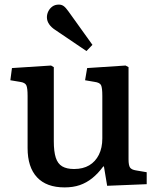

<svg xmlns="http://www.w3.org/2000/svg" viewBox="-20 -801 686 835"><path d="M261 14Q182 14 141 -30Q100 -74 100 -157V-384Q100 -418 94.5 -430Q89 -442 67 -445L25 -452L32 -505L202 -516L214 -509V-187Q214 -142 222.5 -115.5Q231 -89 250.5 -77.5Q270 -66 302 -66Q341 -66 368 -82Q395 -98 410 -128Q425 -158 425 -199V-384Q425 -419 419.5 -430.5Q414 -442 391 -445L350 -452L359 -505L526 -516L539 -509V-108Q539 -82 545.5 -72.5Q552 -63 571 -60L618 -52V0L446 7L432 -77H429Q406 -46 381 -26Q356 -6 327 4Q298 14 261 14ZM356 -579 220 -671Q203 -682 193.5 -696Q184 -710 184 -726Q184 -739 190 -751.5Q196 -764 207.5 -772.5Q219 -781 236 -781Q248 -781 257 -774.5Q266 -768 278 -751L382 -606Z"/></svg>

Font: Literata 18pt Medium
Style: Regular
Weight: 500
Designer: Latin by Veronika Burian and Jose Scaglione. Greek by Irene Vlachou. Cyrillic by Vera Evstafieva.
Foundry: TypeTogether
Version: Version 3.103;gftools[0.9.29]